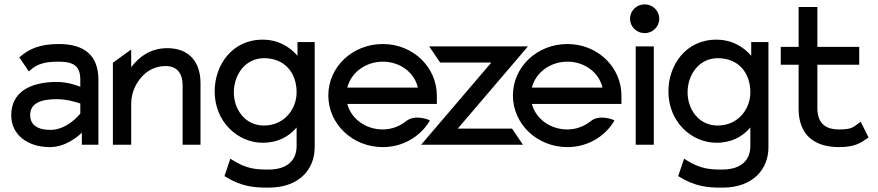

<svg xmlns="http://www.w3.org/2000/svg" viewBox="-20 -664 4029 881"><path d="M68.5 -401 112.5 -336 116.5 -340C151.5 -372 187.5 -381 249.5 -381C320.5 -381 348.5 -359 348.5 -298V-266C333.5 -272 289.5 -288 240.5 -288C125.5 -288 31.5 -246 31.5 -135C31.5 -46 106.5 11 208.5 11C278.5 11 333.5 -34 355.5 -55V0H431.5V-298C431.5 -409 368.5 -462 249.5 -462C163.5 -462 114.5 -440 72.5 -404ZM118.5 -136C118.5 -193 172.5 -209 240.5 -209C288.5 -209 334.5 -194 348.5 -189V-143C340.5 -133 285.5 -68 211.5 -68C154.5 -68 118.5 -89 118.5 -136Z M900 -283C900 -378 849 -443 748 -443C671 -443 619 -404 582 -356V-437L498 -376V0H582V-187C582 -240 604 -283 631 -312C655 -339 692 -361 740 -361C794 -361 818 -325 818 -273V0H900Z M1053 -240C1053 -323 1107 -397 1191 -397C1286 -397 1341 -331 1341 -240C1341 -164 1285 -88 1191 -88C1103 -88 1053 -164 1053 -240ZM965 -245C965 -103 1073 -9 1185 -9C1257 -9 1306 -38 1341 -79V6C1341 75 1294 114 1212 114C1157 114 1111 112 1043 68L1037 64L1010 144L1013 146C1089 193 1147 197 1212 197C1357 197 1424 109 1424 12V-471H1345V-408C1311 -448 1258 -482 1185 -482C1043 -482 965 -363 965 -245Z M1984.5 -187V-225C1984.5 -356 1875.5 -462 1736.5 -462C1597.5 -462 1486.5 -357 1486.5 -226C1486.5 -95 1597.5 11 1736.5 11C1827.5 11 1906.5 -36 1949.5 -106L1952.5 -111L1947.5 -114C1947.5 -114 1883.5 -141 1843.5 -108C1814.5 -85 1777.5 -70 1736.5 -70C1657.5 -70 1591.5 -119 1573.5 -187ZM1573.5 -262C1590.5 -330 1656.5 -381 1736.5 -381C1816.5 -381 1881.5 -331 1897.5 -262Z M2329.5 -74H2080.5L2402.5 -451H1949.5L1999.5 -377H2234.5L1912.5 0H2379.5Z M2831.5 -187V-225C2831.5 -356 2722.5 -462 2583.5 -462C2444.5 -462 2333.5 -357 2333.5 -226C2333.5 -95 2444.5 11 2583.5 11C2674.5 11 2753.5 -36 2796.5 -106L2799.5 -111L2794.5 -114C2794.5 -114 2730.5 -141 2690.5 -108C2661.5 -85 2624.5 -70 2583.5 -70C2504.5 -70 2438.5 -119 2420.5 -187ZM2420.5 -262C2437.5 -330 2503.5 -381 2583.5 -381C2663.5 -381 2728.5 -331 2744.5 -262Z M2938 -512C2975 -512 3005 -541 3005 -578C3005 -615 2975 -644 2938 -644C2901 -644 2871 -615 2871 -578C2871 -541 2901 -512 2938 -512ZM2980 -451H2897V0H2980Z M3135 -240C3135 -323 3189 -397 3273 -397C3368 -397 3423 -331 3423 -240C3423 -164 3367 -88 3273 -88C3185 -88 3135 -164 3135 -240ZM3047 -245C3047 -103 3155 -9 3267 -9C3339 -9 3388 -38 3423 -79V6C3423 75 3376 114 3294 114C3239 114 3193 112 3125 68L3119 64L3092 144L3095 146C3171 193 3229 197 3294 197C3439 197 3506 109 3506 12V-471H3427V-408C3393 -448 3340 -482 3267 -482C3125 -482 3047 -363 3047 -245Z M3965.5 -33 3929.5 -105 3924.5 -102C3895.5 -81 3890.5 -70 3830.5 -70C3761.5 -70 3730.5 -104 3730.5 -168V-367H3922.5V-449H3730.5V-632H3644.5V-449H3562.5V-367H3644.5V-160C3646.5 -50 3710.5 11 3830.5 11C3901.5 11 3929.5 -8 3962.5 -31Z"/></svg>

Font: Charger
Style: Bd
Weight: 400
Designer: Jasper
Foundry: Cannot Into Space Fonts
Version: Version 0.98